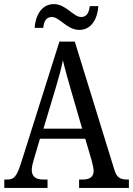

<svg xmlns="http://www.w3.org/2000/svg" viewBox="-20 -917 649 937"><path d="M367 -771C427 -771 456 -827 460 -887H418C415 -860 406 -834 376 -834C338 -834 302 -897 243 -897C182 -897 153 -840 149 -781H191C194 -808 202 -834 233 -834C271 -834 307 -771 367 -771ZM1 0H212V-41H190C152 -41 135 -58 135 -88C135 -103 141 -126 146 -142L175 -240H396L427 -135C432 -116 437 -95 437 -83C437 -56 420 -41 386 -41H366V0H609V-41H600C565 -41 549 -52 538 -89L345 -714H270L82 -119C61 -55 48 -41 16 -41H1ZM192 -289 251 -485C267 -538 279 -583 287 -623C296 -583 310 -535 327 -475L381 -289Z"/></svg>

Font: Noto Serif Devanagari Condensed
Style: Regular
Weight: 400
Width: 3
Designer: Universal Thirst, Indian Type Foundry and the Monotype Design Team
Foundry: Monotype Imaging Inc.
Version: Version 2.004